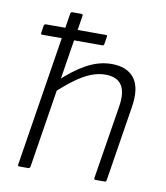

<svg xmlns="http://www.w3.org/2000/svg" viewBox="-78 -748 703 814"><g transform="rotate(10 273.0 -341.5)"><path d="M58 -567Q52 -567 53 -574L58 -606Q60 -613 66 -613H325Q332 -613 330 -606L325 -574Q324 -567 317 -567H142ZM60 0Q52 0 54 -8L160 -676Q161 -683 168 -683H206Q214 -683 213 -676L107 -8Q105 0 98 0ZM388 0Q381 0 382 -8L433 -326Q452 -447 352 -447Q322 -447 290.5 -434.5Q259 -422 224 -396.5Q189 -371 147 -332L155 -385Q209 -437 262.5 -466.5Q316 -496 371 -496Q438 -496 469 -455Q500 -414 486 -329L435 -8Q434 0 427 0Z"/></g></svg>

Font: Sofia Sans Light
Style: Italic
Weight: 300
Italic angle: -9°
Version: Version 4.100-B